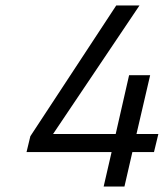

<svg xmlns="http://www.w3.org/2000/svg" viewBox="-20 -680 600 702"><path d="M388 -124H77L91 -182L405 -660H490L174 -190H403L452 -405H529L479 -190H559L543 -124H464L435 2H359Z"/></svg>

Font: Cairo
Style: Italic
Weight: 400
Italic angle: -13°
Designer: Mohamed Gaber, Accademia di Belle Arti di Urbino and others
Foundry: Kief Type Foundry, Accademia di Belle Arti di Urbino and others
Version: Version 3.011